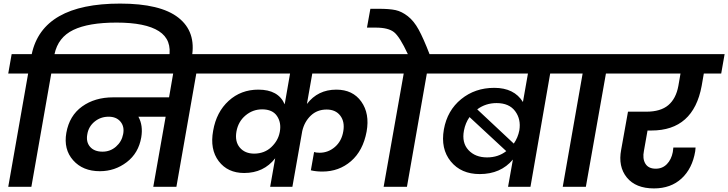

<svg xmlns="http://www.w3.org/2000/svg" viewBox="-20 -1042 4062 1071"><path d="M266 -632 155 0H26L137 -632H26L45 -740H157Q217 -1022 650 -1022Q875 -1022 975 -943.5Q1075 -865 1050 -723L1047 -706H921L923 -720Q941 -820 866.5 -868Q792 -916 630 -916Q474 -916 389 -875Q304 -834 284 -740H395L377 -632Z M552 -196Q595 -196 627 -224Q659 -252 667 -294Q675 -336 652 -363.5Q629 -391 586 -391Q541 -391 507.5 -363.5Q474 -336 467 -293Q459 -250 482.5 -223Q506 -196 552 -196ZM335 -632 353 -740H1205L1186 -632H1075L964 0H835L904 -391H752Q779 -342 768 -276Q753 -188 687 -137.5Q621 -87 537 -87Q442 -87 388 -148Q334 -209 350 -301Q367 -397 438 -448Q509 -499 611 -499H923L946 -632Z M1487 0 1515 -159Q1451 -77 1342 -77Q1250 -77 1200 -143Q1150 -209 1169 -313Q1187 -417 1255.5 -479.5Q1324 -542 1421 -542Q1533 -542 1568 -460L1598 -632H1145L1163 -740H2180L2162 -632H1722L1692 -462Q1753 -542 1856 -542Q1948 -542 1995.5 -475Q2043 -408 2025 -308Q2005 -201 1938 -143Q1871 -85 1778 -85Q1743 -85 1714 -92L1732 -194Q1743 -190 1763 -190Q1811 -190 1848.5 -222.5Q1886 -255 1895 -310Q1904 -363 1878 -397Q1852 -431 1802 -431Q1749 -431 1713.5 -397Q1678 -363 1666 -311L1611 0ZM1399 -185Q1456 -186 1493.5 -221.5Q1531 -257 1540 -303L1541 -308Q1550 -358 1525 -395Q1500 -432 1442 -432Q1390 -432 1349.5 -398Q1309 -364 1299 -309Q1289 -253 1317.5 -219Q1346 -185 1399 -185Z M2250 0H2120L2232 -632H2121L2140 -740H2255Q2210 -837 2178 -862.5Q2146 -888 2076 -888H2027L2046 -993H2092Q2153 -993 2187 -985.5Q2221 -978 2255 -951.5Q2289 -925 2315.5 -876.5Q2342 -828 2376 -740H2490L2472 -632H2361Z M2814 0 2841 -152Q2773 -71 2656 -71Q2552 -71 2494.5 -141.5Q2437 -212 2456 -320Q2475 -426 2552.5 -489Q2630 -552 2737 -552Q2848 -552 2897 -473L2925 -632H2431L2449 -740H3179L3160 -632H3049L2939 0ZM2750 -467Q2689 -467 2642 -432L2846 -241Q2869 -274 2877 -315Q2887 -377 2853.5 -422Q2820 -467 2750 -467ZM2697 -164Q2759 -164 2804 -199L2599 -389Q2576 -356 2568 -314Q2555 -246 2593 -205Q2631 -164 2697 -164Z M3119 0 3230 -632H3120L3138 -740H3489L3470 -632H3360L3248 0Z M3430 -632 3448 -740H4022L4003 -632H3906L3894 -563Q3848 -314 3614 -314H3592L3572 -201Q3563 -157 3580 -129Q3597 -101 3638 -101Q3675 -101 3700 -126.5Q3725 -152 3733 -194L3736 -219H3860Q3858 -201 3858 -198Q3842 -102 3782 -46.5Q3722 9 3628 9Q3526 9 3476.5 -52Q3427 -113 3445 -207L3483 -419H3585Q3665 -419 3708 -455.5Q3751 -492 3764 -563L3776 -632Z"/></svg>

Font: Poppins SemiBold
Style: Italic
Weight: 600
Italic angle: -10°
Designer: Ninad Kale (Devanagari), Jonny Pinhorn (Latin)
Foundry: Indian Type Foundry
Version: Version 3.200;PS 1.000;hotconv 16.6.54;makeotf.lib2.5.65590